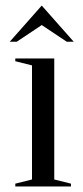

<svg xmlns="http://www.w3.org/2000/svg" viewBox="-20 -670 300 690"><path d="M95 -25V-435L35 -450V-460H175V-25L235 -10V0H35V-10ZM40 -520H15L130 -650L245 -520H220L130 -580Z"/></svg>

Font: Oranienbaum
Style: Regular
Weight: 400
Designer: Oleg Pospelov and Jovanny Lemonad
Foundry: Oleg Pospelov and jovanny Lemonad
Version: Version 1.001; ttfautohint (v0.91) -l 8 -r 50 -G 200 -x 0 -w